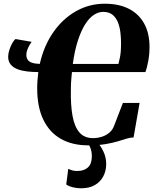

<svg xmlns="http://www.w3.org/2000/svg" viewBox="-20 -772 829 1035"><path d="M455.5 11.5Q369.5 11.5 308 -23.5Q246.5 -58.5 213.5 -127Q180.5 -195.5 180.5 -296Q180.5 -318.5 182 -337.5Q183.5 -356.5 186.5 -383.5Q156 -383.5 127 -386.8Q98 -390 74.8 -398.8Q51.5 -407.5 37.8 -424Q24 -440.5 24 -466.5Q24 -483.5 30.8 -504Q37.5 -524.5 46.8 -540.5Q56 -556.5 64 -561.5L150.5 -546.5Q146 -541 139.2 -529.2Q132.5 -517.5 127.2 -503.5Q122 -489.5 122 -476.5Q122 -461.5 128.8 -450.8Q135.5 -440 151.2 -434.2Q167 -428.5 194.5 -427.5Q216.5 -525 267.2 -598Q318 -671 389.5 -711.5Q461 -752 545 -752Q620 -752 673.8 -725Q727.5 -698 756.8 -645.8Q786 -593.5 786 -518.5Q786 -480 779.2 -443Q772.5 -406 764 -383.5H368Q366.5 -368.5 365 -354Q363.5 -339.5 362.8 -323.2Q362 -307 362 -286Q360.5 -205 371 -147Q381.5 -89 408 -58.2Q434.5 -27.5 481 -27.5Q504.5 -27.5 527.2 -34.2Q550 -41 568.2 -55.8Q586.5 -70.5 595 -94L642.5 -217H732.5L700 -31Q683.5 -31 663 -24.8Q642.5 -18.5 614.8 -10Q587 -1.5 548 5Q509 11.5 455.5 11.5ZM618.5 -427.5Q623 -445.5 626.2 -461Q629.5 -476.5 631 -495.2Q632.5 -514 632.5 -542Q632.5 -567 629.2 -595.8Q626 -624.5 616.2 -650.2Q606.5 -676 587.2 -692Q568 -708 536 -708Q510.5 -708 485.5 -691.5Q460.5 -675 438.8 -640.5Q417 -606 399.8 -553Q382.5 -500 372.5 -427.5ZM417 243Q395 243 373.5 237.8Q352 232.5 337 222.5L348 138Q357.5 143 370.8 146.8Q384 150.5 401 149.5Q433 149 453.5 131Q474 113 475 73.5Q475.5 44.5 466.8 24.2Q458 4 451 -7.5L485.5 -9.5L502.5 -7.5Q521.5 12 537 43.8Q552.5 75.5 552.5 112.5Q552.5 148 537.2 177.8Q522 207.5 492 225.2Q462 243 417 243Z"/></svg>

Font: Merriweather 96pt Black
Style: Italic
Weight: 900
Italic angle: -7.8°
Version: Version 2.101